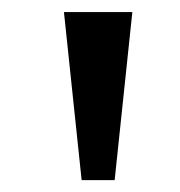

<svg xmlns="http://www.w3.org/2000/svg" viewBox="-20 -727 298 318"><path d="M85.9 -707H199.2L169.9 -428.7H115.2Z"/></svg>

Font: Pretendard Medium
Style: Regular
Weight: 500
Designer: Base glyphs from Inter by Rasmus Andersson; Hangeul glyphs from Noto Sans CJK(Source Han Sans) by Jang Soo-young and Kan
Foundry: Kil Hyung-jin
Version: Version 1.309